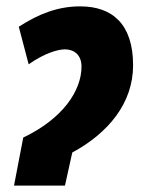

<svg xmlns="http://www.w3.org/2000/svg" viewBox="-20 -583 461 603"><path d="M53 -151 24 0H184L207 -104C320 -165 398 -259 398 -378C398 -508 332 -563 232 -563C164 -563 104 -541 39 -499L70 -381C118 -415 161 -428 184 -428C213 -428 236 -410 236 -374C236 -298 177 -210 53 -151Z"/></svg>

Font: Noto Sans ExtraCondensed Black
Style: Italic
Weight: 900
Width: 2
Italic angle: -12°
Designer: Monotype Design Team
Foundry: Monotype Imaging Inc.
Version: Version 2.013